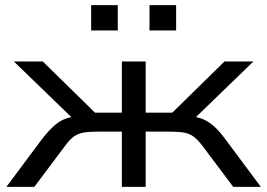

<svg xmlns="http://www.w3.org/2000/svg" viewBox="-20 -730 1044 750"><path d="M5 0 145 -188Q172 -222 194 -241Q216 -260 241 -268Q266 -276 302 -278L282 -250L34 -490H147L351 -290H456V-490H549V-290H653L857 -490H970L722 -250L702 -278Q738 -276 762 -268.5Q786 -261 809 -242.5Q832 -224 859 -188L999 0H891L771 -160Q752 -185 735.5 -197Q719 -209 695.5 -212.5Q672 -216 634 -216H549V0H456V-216H370Q332 -216 309 -212.5Q286 -209 269 -197Q252 -185 234 -160L114 0ZM564 -611V-710H668V-611ZM336 -611V-710H440V-611Z"/></svg>

Font: Nunito Sans 10pt Expanded
Style: Regular
Weight: 400
Width: 7
Designer: Vernon Adams
Foundry: Vernon Adams
Version: Version 3.101;gftools[0.9.27]